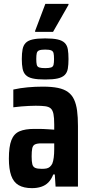

<svg xmlns="http://www.w3.org/2000/svg" viewBox="-20 -967 469 995"><path d="M146 8Q103 8 76.5 -7.5Q50 -23 38 -57Q26 -91 26 -145Q26 -207 39 -240.5Q52 -274 81 -286.5Q110 -299 158 -299Q168 -299 179.5 -299Q191 -299 204 -298.5Q217 -298 231 -297Q245 -296 261 -295V-322Q261 -357 257 -376.5Q253 -396 243 -405Q233 -414 214 -416.5Q195 -419 165 -419Q148 -419 129.5 -418Q111 -417 91 -415.5Q71 -414 49 -411V-503Q85 -511 123.5 -514.5Q162 -518 202 -518Q248 -518 280 -511.5Q312 -505 332.5 -490Q353 -475 364 -451Q375 -427 379.5 -393.5Q384 -360 384 -314V0H268L264 -63H256Q246 -37 230.5 -21.5Q215 -6 193.5 1Q172 8 146 8ZM197 -92Q211 -92 221 -94Q231 -96 238.5 -102.5Q246 -109 251 -119Q256 -131 258.5 -150.5Q261 -170 261 -194V-224H194Q172 -224 161 -218.5Q150 -213 147 -198Q144 -183 144 -156Q144 -130 147.5 -116Q151 -102 162.5 -97Q174 -92 197 -92ZM214 -555Q173 -555 149 -560.5Q125 -566 113 -578.5Q101 -591 97 -611.5Q93 -632 93 -661Q93 -691 97 -711.5Q101 -732 113 -744.5Q125 -757 149 -762.5Q173 -768 214 -768Q255 -768 279 -762.5Q303 -757 315.5 -744.5Q328 -732 331.5 -711.5Q335 -691 335 -661Q335 -632 331.5 -611.5Q328 -591 315.5 -578.5Q303 -566 279 -560.5Q255 -555 214 -555ZM214 -614Q235 -614 245 -617.5Q255 -621 257.5 -631.5Q260 -642 260 -661Q260 -681 257.5 -691.5Q255 -702 245 -706Q235 -710 214 -710Q193 -710 183 -706Q173 -702 170.5 -691.5Q168 -681 168 -661Q168 -642 170.5 -631.5Q173 -621 183 -617.5Q193 -614 214 -614ZM162 -802V-807L215 -947H335V-942L255 -802Z"/></svg>

Font: Saira Condensed
Style: Bold
Weight: 700
Width: 3
Designer: Hector Gatti with collaboration of the Omnibus-Type team
Foundry: Omnibus-Type
Version: Version 1.101